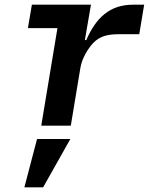

<svg xmlns="http://www.w3.org/2000/svg" viewBox="-20 -536 640 819"><path d="M84 263H164L280 57H138ZM282 0 323 -247C330 -289 356 -327 369 -343C395 -375 427 -390 483 -390H574L595 -516H548C447 -516 389 -459 348 -365H342L368 -516H116L99 -416H225L156 0Z"/></svg>

Font: IBM Plex Mono SmBld
Style: Italic
Weight: 600
Italic angle: -9.5°
Monospace: yes
Designer: Mike Abbink, Paul van der Laan, Pieter van Rosmalen
Foundry: Bold Monday
Version: Version 2.004